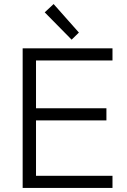

<svg xmlns="http://www.w3.org/2000/svg" viewBox="-20 -929 626 949"><path d="M92 0V-690H536V-630H158V-394H506V-334H158V-60H536V0ZM201 -868 245 -909 370 -768 334 -733Z"/></svg>

Font: Oxanium Light
Style: Regular
Weight: 300
Designer: Severin Meyer
Version: Version 1.000